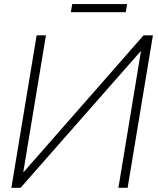

<svg xmlns="http://www.w3.org/2000/svg" viewBox="-20 -896 752 916"><path d="M154.8 -727.5H199.2L91.3 -76.2H93.8L665 -727.5H709.5L588.9 0H544.9L652.3 -650.4H649.9L78.1 0H34.2ZM586.4 -876.5 580.1 -837.9H317.9L324.7 -876.5Z"/></svg>

Font: Inter Display Extra Light
Style: Italic
Weight: 200
Italic angle: -9.39999°
Designer: Rasmus Andersson
Foundry: rsms
Version: Version 4.000;git-4fc901f